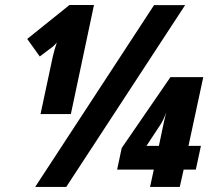

<svg xmlns="http://www.w3.org/2000/svg" viewBox="-20 -734 843 754"><path d="M118.2 0 585 -713.9H707L240.2 0ZM139.2 -286.1 187 -510.3Q190.9 -527.3 194.8 -540.5Q198.7 -553.7 203.1 -566.9Q199.7 -562.5 195.1 -558.1Q190.4 -553.7 188 -551.3L136.2 -512.2L86.9 -581.1L252.9 -714.4H349.1L258.3 -286.1ZM569.3 0 584 -67.9H439.9L458 -152.8L649.4 -431.2H778.3L720.2 -161.1H769L749 -67.9H701.2L686 0ZM555.2 -161.1H604L622.1 -247.1Q624.5 -256.8 626.5 -266.6Q628.4 -276.4 633.3 -292Q627.9 -280.8 623.5 -269.8Q619.1 -258.8 612.3 -248Z"/></svg>

Font: Open Sans Condensed ExtraBold
Style: Italic
Weight: 800
Width: 3
Italic angle: -12°
Designer: Monotype Design Team
Foundry: Monotype Imaging Inc.
Version: Version 3.003; ttfautohint (v1.8.4)